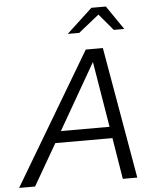

<svg xmlns="http://www.w3.org/2000/svg" viewBox="-104 -968 812 1018"><g transform="rotate(-5 301.5 -459.0)"><path d="M0 0ZM-44 0 372 -700H463L585 0H508L472 -220H168L41 0ZM203 -281H462L404 -631ZM529 -791 455 -879 345 -791H284L421 -918H498L585 -791Z"/></g></svg>

Font: Rosa Sans Light
Style: Italic
Weight: 300
Italic angle: -12°
Designer: Pentagram / MCKL
Foundry: Pentagram / MCKL
Version: Version 1.005;September 16, 2019;FontCreator 11.5.0.2425 64-